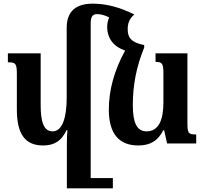

<svg xmlns="http://www.w3.org/2000/svg" viewBox="-20 -783 1118 1048"><path d="M345 245H596V189H475V-654C475 -690 484 -706 510 -706C530 -706 552 -700 576 -688C569 -672 565 -655 565 -637C565 -572 602 -527 663 -507C602 -397 574 -287 574 -185C574 -49 633 11 735 11C798 11 842 -13 871 -72H876L892 0H1051V-49C1009 -49 1003 -55 1003 -111V-492H829V-445C865 -445 872 -437 872 -381V-224C872 -130 847 -66 780 -66C727 -66 705 -113 705 -209C705 -315 723 -416 767 -523V-537C695 -551 677 -579 677 -623C677 -656 686 -680 713 -704C633 -744 559 -763 486 -763C399 -763 344 -725 344 -631V-249C344 -151 324 -66 267 -66C218 -66 202 -120 202 -209V-492H23V-443C66 -443 72 -436 72 -378V-185C72 -49 119 11 215 11C276 11 315 -13 343 -72H348C346 -48 345 -24 345 -1Z"/></svg>

Font: Noto Serif Armenian Condensed
Style: Bold
Weight: 700
Width: 3
Designer: Monotype Design Team
Foundry: Monotype Imaging Inc.
Version: Version 2.008